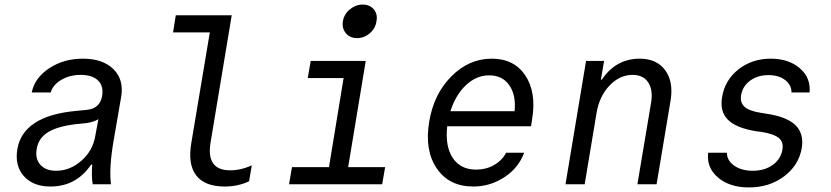

<svg xmlns="http://www.w3.org/2000/svg" viewBox="-20 -807 3640 841"><path d="M427 -385Q435 -429 410 -454Q385 -479 333 -479Q286 -479 249 -457.5Q212 -436 202 -402H119Q132 -466 195.5 -508Q259 -550 343 -550Q430 -550 476.5 -504.5Q523 -459 511 -384L478 -193Q457 -73 466 0H386Q380 -35 384 -86H379Q314 10 201 10Q125 10 84.5 -35.5Q44 -81 56 -154Q81 -299 311 -321L362 -326Q417 -332 427 -385ZM411 -285Q392 -273 360 -268L311 -263Q230 -253 189.5 -227.5Q149 -202 141 -156Q133 -112 156.5 -85.5Q180 -59 226 -59Q286 -59 336 -102.5Q386 -146 397 -210Z M902 -181Q883 -61 988 -61Q1036 -61 1083 -83L1071 -13Q1023 10 964 10Q877 10 839.5 -38.5Q802 -87 818 -181L899 -665H738L750 -740H995Z M1246 0 1259 -75H1421L1485 -465H1328L1341 -540H1582L1505 -75H1667L1654 0ZM1568 -787Q1600 -787 1617.5 -766Q1635 -745 1629 -714Q1625 -683 1600 -661.5Q1575 -640 1544 -640Q1513 -640 1495 -661.5Q1477 -683 1482 -714Q1487 -745 1512.5 -766Q1538 -787 1568 -787Z M1939 -254Q1929 -167 1963 -115.5Q1997 -64 2066 -64Q2109 -64 2144 -84Q2179 -104 2197 -138H2276Q2251 -71 2189 -30.5Q2127 10 2053 10Q1947 10 1893 -69.5Q1839 -149 1860 -274Q1880 -395 1957 -472.5Q2034 -550 2134 -550Q2232 -550 2281 -476.5Q2330 -403 2311 -286L2306 -254ZM2123 -477Q2067 -477 2021.5 -434.5Q1976 -392 1953 -320H2234Q2241 -391 2210.5 -434Q2180 -477 2123 -477Z M2457 0 2547 -540H2626L2612 -458H2616Q2678 -550 2782 -550Q2857 -550 2894 -499Q2931 -448 2917 -365L2856 0H2772L2832 -358Q2841 -414 2819 -446.5Q2797 -479 2751 -479Q2694 -479 2649.5 -432Q2605 -385 2593 -312L2541 0Z M3082 -138H3164Q3164 -104 3196 -81.5Q3228 -59 3277 -59Q3329 -59 3364.5 -84.5Q3400 -110 3407 -151Q3413 -184 3392 -202Q3371 -220 3317 -229L3293 -232Q3205 -246 3168.5 -282.5Q3132 -319 3143 -382Q3155 -456 3214.5 -503Q3274 -550 3356 -550Q3435 -550 3483.5 -508Q3532 -466 3526 -402H3447Q3447 -435 3419 -456.5Q3391 -478 3346 -478Q3299 -478 3266 -454Q3233 -430 3226 -390Q3221 -358 3241 -339.5Q3261 -321 3312 -313L3336 -309Q3426 -296 3464 -259Q3502 -222 3492 -159Q3479 -83 3414.5 -34.5Q3350 14 3261 14Q3176 14 3125 -29.5Q3074 -73 3082 -138Z"/></svg>

Font: CommitMono
Style: Italic
Weight: 400
Monospace: yes
Designer: Eigil Nikolajsen
Foundry: Eigil Nikolajsen
Version: Version 1.143